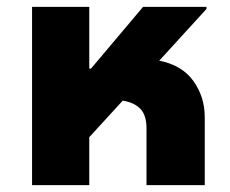

<svg xmlns="http://www.w3.org/2000/svg" viewBox="-20 -537 667 557"><path d="M73 0V-517H239V-338H244L395 -517H579V-511L442 -361Q508 -348 541 -302Q574 -256 574 -197V0H405V-165Q405 -203 387 -221.5Q369 -240 336 -245L239 -139V0Z"/></svg>

Font: Noto Sans Thai UI ExtBd
Style: Regular
Weight: 800
Designer: Monotype Design Team
Foundry: Monotype Imaging Inc.
Version: Version 2.000